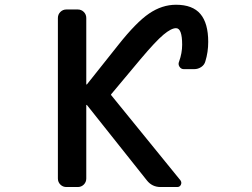

<svg xmlns="http://www.w3.org/2000/svg" viewBox="-20 -793 1040 792"><path d="M706.1 -773.4Q774.4 -773.4 806.6 -735.4Q838.9 -697.3 838.9 -620.1Q838.9 -578.1 827.1 -540Q823.2 -525.4 810.1 -516.6Q796.9 -507.8 781.2 -507.8H738.3Q726.6 -507.8 720.2 -518.1Q713.9 -528.3 718.8 -539.1Q731.4 -574.2 731.4 -608.4Q731.4 -676.8 706.1 -676.8Q686.5 -676.8 654.3 -649.9Q622.1 -623 559.6 -548.8L439.5 -405.3Q436.5 -402.3 439.5 -399.4L724.6 -48.8Q730.5 -40 726.1 -30.8Q721.7 -21.5 710.9 -21.5H642.6Q607.4 -21.5 585.9 -48.8L338.9 -359.4Q337.9 -360.4 336.9 -360.4Q335.9 -360.4 335.9 -359.4V-56.6Q335.9 -42 325.7 -31.7Q315.4 -21.5 300.8 -21.5H253.9Q239.3 -21.5 229 -31.7Q218.8 -42 218.8 -56.6V-718.8Q218.8 -733.4 229 -743.7Q239.3 -753.9 253.9 -753.9H300.8Q315.4 -753.9 325.7 -743.7Q335.9 -733.4 335.9 -718.8V-445.3Q335.9 -444.3 336.9 -444.3Q337.9 -444.3 338.9 -445.3L467.8 -607.4Q542 -701.2 595.2 -737.3Q648.4 -773.4 706.1 -773.4Z"/></svg>

Font: Gen Jyuu Gothic L Monospace Medium
Style: Regular
Weight: 500
Designer: [Source Han Sans]
Ryoko NISHIZUKA  (kana & ideographs); Paul D. Hunt (Latin, Greek & Cyrillic); Wenlong ZHANG  (bopomofo
Version: Version 1.002.20150607